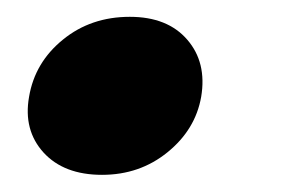

<svg xmlns="http://www.w3.org/2000/svg" viewBox="-20 -428 339 226"><path d="M216.8 -314Q210 -275.4 177.2 -248.8Q144.5 -222.2 100.1 -222.2Q55.2 -222.2 31.2 -248.5Q7.3 -274.9 14.2 -314Q21 -354.5 54 -381.3Q86.9 -408.2 132.8 -408.2Q177.2 -408.2 200.4 -381.3Q223.6 -354.5 216.8 -314Z"/></svg>

Font: SVN-Poppins
Style: Bold Italic
Weight: 700
Italic angle: -10°
Designer: Ninad Kale (Devanagari), Jonny Pinhorn (Latin)
Foundry: Indian Type Foundry
Version: Version 3.002 2017